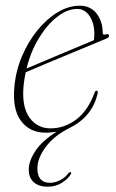

<svg xmlns="http://www.w3.org/2000/svg" viewBox="-20 -468 414 688"><path d="M234 155.5Q225.5 171.5 203 186.2Q180.5 201 151.5 201Q118.5 201 100.8 184.8Q83 168.5 83 140Q83 109 106.8 73Q130.5 37 182.5 4Q169 6 160.5 6.8Q152 7.5 144.5 7.5Q86.5 7.5 55.2 -34.8Q24 -77 31.5 -156.5Q36.5 -213.5 58.5 -265.8Q80.5 -318 113.8 -359Q147 -400 186.2 -423.8Q225.5 -447.5 265.5 -447.5Q305 -447.5 326.5 -419Q348 -390.5 348 -350.5Q348 -340.5 360.5 -345Q370 -348 370.5 -340Q371.5 -334.5 363 -330.5Q317.5 -311.5 266 -290.2Q214.5 -269 164.2 -248Q114 -227 72 -209Q67 -185.5 64.5 -161.5Q57.5 -85.5 85.5 -46.8Q113.5 -8 161 -8Q210.5 -8 252.8 -39.5Q295 -71 319 -136Q321.5 -143 326 -143Q331.5 -143 330 -134Q311.5 -50 228.5 -9Q173.5 18.5 143.8 58.8Q114 99 114 135Q114 187 159 187Q177 187 195.2 177.8Q213.5 168.5 224.5 153.5Q228.5 148.5 232.5 149Q237 149.5 234 155.5ZM256.5 -436Q222 -436 186 -408.5Q150 -381 120.2 -332.8Q90.5 -284.5 75 -222.5Q128 -245 193.5 -272.5Q259 -300 316.5 -324Q317.5 -332 317.8 -336.8Q318 -341.5 318 -346.5Q318 -385 301 -410.5Q284 -436 256.5 -436Z"/></svg>

Font: Fraunces 72pt S000 Thin
Style: Italic
Weight: 100
Italic angle: -16°
Version: Version 1.000; ttfautohint (v1.8.3)